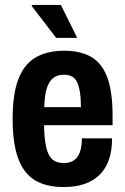

<svg xmlns="http://www.w3.org/2000/svg" viewBox="-20 -744 506 776"><path d="M237 12Q166 12 120.5 -16Q75 -44 53 -105Q31 -166 31 -263Q31 -363 54 -423.5Q77 -484 123.5 -511.5Q170 -539 240 -539Q305 -539 348.5 -514Q392 -489 413.5 -431.5Q435 -374 435 -276V-238H158Q159 -186 166 -152Q173 -118 190 -101.5Q207 -85 238 -85Q255 -85 268.5 -90.5Q282 -96 291.5 -108Q301 -120 306 -139.5Q311 -159 311 -185H433Q433 -135 420 -98Q407 -61 381.5 -36.5Q356 -12 320 0Q284 12 237 12ZM159 -311H307Q307 -347 303 -371.5Q299 -396 291.5 -412Q284 -428 270.5 -435Q257 -442 238 -442Q210 -442 193 -427Q176 -412 168 -383.5Q160 -355 159 -311ZM292 -591H207L108 -720L109 -724H226Z"/></svg>

Font: Archivo Condensed
Style: Bold
Weight: 700
Width: 3
Designer: Hector Gatti
Foundry: Omnibus-Type
Version: Version 2.001